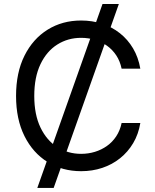

<svg xmlns="http://www.w3.org/2000/svg" viewBox="-20 -839 770 952"><path d="M165 92.8 488.3 -819.3H569.3L246.1 92.8ZM382.3 9.8Q289.1 9.8 216.1 -35.4Q143.1 -80.6 101.3 -164.3Q59.6 -248 59.6 -363.3Q59.6 -479 101.3 -562.7Q143.1 -646.5 216.1 -691.9Q289.1 -737.3 382.3 -737.3Q437.5 -737.3 486.6 -721.2Q535.6 -705.1 574.7 -674.1Q613.8 -643.1 639.9 -598.9Q666 -554.7 675.8 -498.5H583Q575.2 -536.1 556.4 -564.5Q537.6 -592.8 510.5 -612.3Q483.4 -631.8 450.7 -641.6Q418 -651.4 382.3 -651.4Q316.9 -651.4 264.2 -618.2Q211.4 -585 180.7 -520.8Q149.9 -456.5 149.9 -363.3Q149.9 -270.5 180.9 -206.3Q211.9 -142.1 264.6 -109.1Q317.4 -76.2 382.3 -76.2Q418 -76.2 450.7 -86.2Q483.4 -96.2 510.5 -115.5Q537.6 -134.8 556.4 -163.3Q575.2 -191.9 583 -229H675.8Q666.5 -173.3 640.4 -129.4Q614.3 -85.4 575.2 -54.2Q536.1 -22.9 487.1 -6.6Q438 9.8 382.3 9.8Z"/></svg>

Font: Atlassian Sans
Style: Regular
Weight: 400
Designer: Rasmus Andersson
Foundry: Modifications by Atlassian Pty Ltd, manufactured by rsms
Version: Version 4.001;git-9221beed3